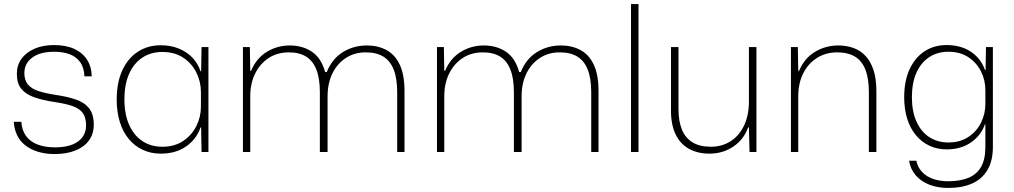

<svg xmlns="http://www.w3.org/2000/svg" viewBox="-20 -749 4997 946"><path d="M249 10Q203 10 166.5 -1.5Q130 -13 104 -33.5Q78 -54 64 -83.5Q50 -113 48 -149H85Q88 -106 109 -78Q130 -50 166.5 -36.5Q203 -23 250 -23Q324 -23 364 -51.5Q404 -80 404 -132Q404 -170 388 -192Q372 -214 338.5 -226Q305 -238 251 -246Q190 -255 148 -270Q106 -285 84.5 -312Q63 -339 63 -385Q63 -428 86 -459.5Q109 -491 150 -509Q191 -527 246 -527Q304 -527 345 -508.5Q386 -490 408.5 -455.5Q431 -421 432 -373H396Q394 -417 374.5 -443.5Q355 -470 322.5 -482Q290 -494 247 -494Q177 -494 138.5 -465Q100 -436 100 -389Q100 -355 117 -333.5Q134 -312 169 -300.5Q204 -289 257 -281Q311 -273 353 -259Q395 -245 418.5 -216Q442 -187 442 -135Q442 -89 418 -56.5Q394 -24 350.5 -7Q307 10 249 10Z M772 8Q724 8 684 -10.5Q644 -29 615 -63.5Q586 -98 570.5 -147.5Q555 -197 555 -259Q555 -342 582.5 -402Q610 -462 659 -494Q708 -526 772 -526Q821 -526 860.5 -510Q900 -494 927.5 -465.5Q955 -437 968 -398H971L973 -517H1007V0H973L971 -121H968Q948 -63 897 -27.5Q846 8 772 8ZM780 -26Q840 -26 882.5 -54.5Q925 -83 947.5 -128Q970 -173 970 -224V-295Q970 -346 947.5 -391.5Q925 -437 882.5 -465Q840 -493 780 -493Q724 -493 682 -465.5Q640 -438 616.5 -386Q593 -334 593 -259Q593 -186 616.5 -133.5Q640 -81 682 -53.5Q724 -26 780 -26Z M1177 0V-517H1211L1213 -400H1217Q1243 -462 1294.5 -493.5Q1346 -525 1408 -525Q1471 -525 1517 -494Q1563 -463 1582 -394H1590Q1616 -459 1669 -492Q1722 -525 1788 -525Q1842 -525 1884 -502.5Q1926 -480 1949.5 -430.5Q1973 -381 1973 -300V0H1937V-294Q1937 -362 1920 -405.5Q1903 -449 1869 -470Q1835 -491 1782 -491Q1726 -491 1683.5 -463Q1641 -435 1617.5 -386.5Q1594 -338 1594 -274V0H1556V-294Q1556 -362 1539 -405.5Q1522 -449 1488.5 -470Q1455 -491 1403 -491Q1346 -491 1303.5 -463Q1261 -435 1237 -386.5Q1213 -338 1213 -274V0Z M2133 0V-517H2167L2169 -400H2173Q2199 -462 2250.5 -493.5Q2302 -525 2364 -525Q2427 -525 2473 -494Q2519 -463 2538 -394H2546Q2572 -459 2625 -492Q2678 -525 2744 -525Q2798 -525 2840 -502.5Q2882 -480 2905.5 -430.5Q2929 -381 2929 -300V0H2893V-294Q2893 -362 2876 -405.5Q2859 -449 2825 -470Q2791 -491 2738 -491Q2682 -491 2639.5 -463Q2597 -435 2573.5 -386.5Q2550 -338 2550 -274V0H2512V-294Q2512 -362 2495 -405.5Q2478 -449 2444.5 -470Q2411 -491 2359 -491Q2302 -491 2259.5 -463Q2217 -435 2193 -386.5Q2169 -338 2169 -274V0Z M3089 0V-729H3126V0Z M3475 8Q3419 8 3376 -15Q3333 -38 3309.5 -85.5Q3286 -133 3286 -204V-517H3323V-211Q3323 -153 3339.5 -111.5Q3356 -70 3391.5 -48Q3427 -26 3483 -26Q3537 -26 3579.5 -53Q3622 -80 3646 -130.5Q3670 -181 3670 -249V-517H3707V0H3673L3670 -121H3666Q3645 -62 3593.5 -27Q3542 8 3475 8Z M3877 0V-517H3911L3913 -400H3917Q3943 -462 3995.5 -493.5Q4048 -525 4110 -525Q4151 -525 4185.5 -512.5Q4220 -500 4245 -473Q4270 -446 4284 -403.5Q4298 -361 4298 -300V0H4261V-294Q4261 -362 4244 -405.5Q4227 -449 4192.5 -470Q4158 -491 4105 -491Q4048 -491 4004.5 -463Q3961 -435 3937 -386.5Q3913 -338 3913 -274V0Z M4652 177Q4600 177 4559 161Q4518 145 4492 115Q4466 85 4459 43H4495Q4501 74 4522 97Q4543 120 4576 132Q4609 144 4652 144Q4712 144 4753 126.5Q4794 109 4814.5 72Q4835 35 4835 -25V-137H4833Q4814 -82 4764.5 -47.5Q4715 -13 4644 -13Q4598 -13 4559.5 -31Q4521 -49 4493 -82.5Q4465 -116 4450 -163.5Q4435 -211 4435 -270Q4435 -350 4461.5 -407.5Q4488 -465 4535 -496Q4582 -527 4644 -527Q4715 -527 4764.5 -493.5Q4814 -460 4833 -404H4836L4838 -517H4872V-25Q4872 43 4845.5 88Q4819 133 4770 155Q4721 177 4652 177ZM4653 -47Q4710 -47 4751 -74Q4792 -101 4813.5 -144.5Q4835 -188 4835 -237V-305Q4835 -354 4813.5 -397Q4792 -440 4751.5 -467Q4711 -494 4653 -494Q4599 -494 4558.5 -467.5Q4518 -441 4495.5 -391Q4473 -341 4473 -270Q4473 -200 4495.5 -150Q4518 -100 4558.5 -73.5Q4599 -47 4653 -47Z"/></svg>

Font: Mona Sans ExtraLight
Style: Regular
Weight: 200
Designer: Deni Anggara
Foundry: GitHub
Version: Version 2.000